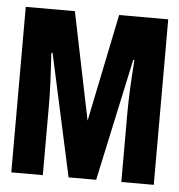

<svg xmlns="http://www.w3.org/2000/svg" viewBox="-45 -588 589 631"><g transform="rotate(5 250.0 -273.0)"><path d="M119 0V-229Q119 -267 117 -311.5Q115 -356 112 -403H116L204 0H295L382 -403H386Q378 -299 378 -228V0H485V-546H323L250 -191L177 -546H15V0Z"/></g></svg>

Font: Noto Sans Mono UI Condensed
Style: Bold
Weight: 700
Width: 3
Designer: Monotype Design team
Foundry: Monotype Imaging Inc.
Version: 1.000